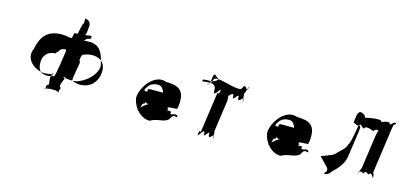

<svg xmlns="http://www.w3.org/2000/svg" viewBox="-70 -1358 3975 1869"><g transform="rotate(15 1917.5 -423.5)"><path d="M503 -635C481 -640 455 -644 423 -644C273 -644 219 -552 198 -439C144 -326 259 -235 365 -235C354 -235 419 -240 434 -244C401 -246 453 -249 450 -252C412 -252 454 -254 449 -254C409 -251 448 -241 442 -236C404 -236 434 -141 429 -141C388 -123 417 -95 402 -85C364 -85 409 -84 404 -84C377 -93 449 -103 461 -103H506C486 -103 555 -93 558 -84C520 -84 566 -85 561 -85C516 -95 551 -123 549 -141C511 -141 567 -238 562 -238C525 -243 570 -253 562 -256C524 -256 564 -254 559 -254C523 -250 573 -247 573 -245C554 -240 621 -235 645 -235C719 -235 859 -326 870 -439C848 -552 821 -644 703 -644C636 -644 654 -639 628 -634C585 -632 544 -599 536 -557C531 -519 558 -488 595 -488C603 -491 610 -500 615 -506C626 -508 648 -663 645 -640C644 -635 659 -662 688 -672C708 -672 707 -673 710 -697C703 -711 674 -700 668 -698H638C658 -698 654 -737 661 -785C666 -823 641 -852 603 -852C605 -842 607 -814 599 -795C587 -793 565 -640 570 -673C574 -701 573 -692 556 -689C536 -689 537 -689 533 -657C527 -627 519 -632 503 -635ZM500 -464C496 -432 469 -244 460 -242C456 -239 468 -235 460 -231C456 -230 473 -235 464 -233C448 -233 431 -221 393 -219C299 -218 292 -284 293 -335C293 -387 328 -449 413 -449C407 -449 419 -463 435 -475C440 -492 458 -510 490 -512C495 -512 496 -513 500 -512C506 -508 505 -499 500 -464ZM717 -217C685 -217 660 -226 643 -234C632 -238 639 -237 633 -237C624 -240 639 -233 635 -234C628 -238 642 -242 639 -246C630 -249 668 -424 664 -425C656 -431 669 -433 663 -436C654 -439 653 -438 657 -469C663 -500 669 -505 682 -509C701 -517 729 -526 761 -526C881 -526 905 -442 895 -372C885 -301 837 -217 717 -217Z M1697 -238C1698 -244 1700 -251 1701 -256C1726 -436 1641 -459 1524 -460C1414 -505 1299 -368 1283 -256C1274 -189 1350 -52 1466 -53C1542 -98 1599 -71 1650 -119C1675 -182 1700 -152 1719 -156V-158C1708 -200 1664 -160 1645 -171C1651 -216 1610 -190 1610 -191C1609 -240 1593 -206 1593 -213C1599 -258 1590 -212 1590 -213C1596 -251 1560 -260 1513 -254C1448 -232 1390 -198 1351 -158C1316 -123 1309 -104 1340 -142C1351 -158 1353 -181 1356 -193C1391 -209 1385 -216 1370 -224C1365 -225 1395 -217 1395 -209C1391 -207 1625 -206 1625 -206C1621 -206 1615 -206 1609 -209C1593 -223 1607 -231 1652 -231C1696 -232 1696 -234 1697 -238ZM1358 -363C1374 -392 1407 -413 1453 -413C1491 -413 1500 -398 1515 -370C1524 -359 1518 -345 1532 -340C1538 -340 1527 -351 1535 -351H1388C1384 -351 1372 -346 1369 -338C1380 -327 1375 -320 1351 -320C1335 -324 1340 -342 1358 -363Z M1937 -563C1957 -563 2008 -561 1998 -493C2006 -425 2066 -570 2058 -510C2048 -442 2066 -580 2056 -512C2045 -434 2042 -541 2030 -455L1981 -110C1969 -24 1966 -133 1955 -54C1945 14 1966 -120 1956 -52C1948 7 2006 -140 2013 -72C2003 -4 2069 -140 2059 -72C2066 -4 2121 -131 2110 -52C2100 16 2123 -122 2113 -54C2105 5 2108 -160 2101 -110L2150 -455C2143 -404 2148 -572 2140 -512C2130 -444 2148 -578 2138 -510C2127 -432 2184 -561 2192 -493C2182 -425 2252 -561 2242 -493C2249 -425 2306 -551 2295 -472C2285 -404 2308 -543 2298 -475C2290 -416 2292 -580 2285 -530L2290 -560C2283 -510 2326 -675 2318 -616C2308 -548 2326 -686 2316 -618C2305 -539 2284 -666 2257 -598C2247 -530 1973 -666 1963 -598C1935 -530 1909 -538 1920 -548C1940 -548 1938 -548 1948 -616C1956 -675 1974 -648 1991 -630C2011 -630 2008 -601 2010 -618C2010 -617 1994 -580 1923 -580C1863 -580 1863 -577 1861 -560C1869 -553 1899 -563 1937 -563Z M3017 -238C3018 -244 3020 -251 3021 -256C3046 -436 2961 -459 2844 -460C2734 -505 2619 -368 2603 -256C2594 -189 2670 -52 2786 -53C2862 -98 2919 -71 2970 -119C2995 -182 3020 -152 3039 -156V-158C3028 -200 2984 -160 2965 -171C2971 -216 2930 -190 2930 -191C2929 -240 2913 -206 2913 -213C2919 -258 2910 -212 2910 -213C2916 -251 2880 -260 2833 -254C2768 -232 2710 -198 2671 -158C2636 -123 2629 -104 2660 -142C2671 -158 2673 -181 2676 -193C2711 -209 2705 -216 2690 -224C2685 -225 2715 -217 2715 -209C2711 -207 2945 -206 2945 -206C2941 -206 2935 -206 2929 -209C2913 -223 2927 -231 2972 -231C3016 -232 3016 -234 3017 -238ZM2678 -363C2694 -392 2727 -413 2773 -413C2811 -413 2820 -398 2835 -370C2844 -359 2838 -345 2852 -340C2858 -340 2847 -351 2855 -351H2708C2704 -351 2692 -346 2689 -338C2700 -327 2695 -320 2671 -320C2655 -324 2660 -342 2678 -363Z M3423 -216 3461 -481C3469 -540 3459 -529 3450 -538C3456 -580 3447 -536 3447 -536C3462 -569 3484 -519 3502 -519C3508 -561 3597 -519 3597 -519C3621 -561 3646 -527 3656 -536C3662 -578 3655 -538 3655 -538C3650 -571 3631 -498 3629 -481L3580 -136C3583 -160 3563 -90 3553 -80C3559 -122 3555 -78 3555 -78C3572 -130 3595 -98 3613 -98C3619 -140 3658 -98 3658 -98C3681 -140 3702 -88 3710 -78C3716 -120 3712 -80 3712 -80C3710 -132 3697 -118 3700 -136L3763 -586C3771 -646 3781 -632 3791 -642C3797 -684 3790 -644 3790 -644C3785 -676 3749 -624 3732 -624C3738 -666 3649 -624 3649 -624C3655 -666 3481 -624 3481 -624C3487 -666 3404 -667 3432 -667C3442 -667 3406 -676 3398 -617C3388 -549 3386 -545 3406 -545C3433 -535 3441 -510 3450 -577C3462 -662 3417 -338 3397 -338C3388 -288 3335 -253 3292 -207C3274 -188 3181 -160 3164 -152L3256 -55C3259 -45 3263 -32 3256 -21C3234 7 3235 5 3255 5C3274 2 3288 -7 3313 -40C3376 -98 3416 -160 3423 -216Z"/></g></svg>

Font: Hussar Przerywany
Style: Obl
Weight: 400
Foundry: Cannot Into Space Fonts
Version: Version 0.982